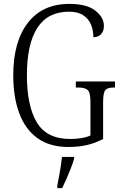

<svg xmlns="http://www.w3.org/2000/svg" viewBox="-20 -744 624 985"><path d="M331 10Q235 10 172.5 -35Q110 -80 79 -162.5Q48 -245 48 -358Q48 -530 123 -627Q198 -724 336 -724Q425 -724 469 -689.5Q513 -655 513 -612Q513 -583 498 -568Q483 -553 459 -553Q459 -588 447 -617.5Q435 -647 407.5 -665.5Q380 -684 334 -684Q225 -684 171.5 -601Q118 -518 118 -358Q118 -201 169 -116Q220 -31 340 -31Q370 -31 397.5 -35.5Q425 -40 444 -49V-221Q444 -270 429.5 -282.5Q415 -295 382 -295H369V-326H570V-295H563Q533 -295 521 -282.5Q509 -270 509 -219V-31Q469 -10 426.5 0Q384 10 331 10ZM274 208Q281 173 287.5 135.5Q294 98 298 61H360V71Q354 92 343.5 119Q333 146 321 173.5Q309 201 299 221H274Z"/></svg>

Font: Noto Serif Lao Condensed Light
Style: Regular
Weight: 300
Width: 3
Designer: Monotype Design Team
Foundry: Monotype Imaging Inc.
Version: Version 2.003; ttfautohint (v1.8.4.7-5d5b)